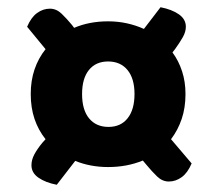

<svg xmlns="http://www.w3.org/2000/svg" viewBox="-20 -552 605 531"><path d="M493 -292Q493 -254 482.5 -223Q472 -192 453 -167L510 -100Q499 -74 482.5 -62Q466 -50 447 -50Q429 -50 414.5 -64Q400 -78 386 -95L375 -108Q331 -90 279 -90Q230 -90 188 -107L137 -41Q106 -47 86.5 -60.5Q67 -74 67 -95Q67 -110 75 -125Q83 -140 97 -157L106 -167Q86 -192 75.5 -223Q65 -254 65 -292Q65 -329 75.5 -360Q86 -391 106 -416L55 -478Q66 -504 82.5 -516Q99 -528 118 -528Q136 -528 150.5 -514Q165 -500 179 -483L185 -475Q227 -493 279 -493Q306 -493 331 -487.5Q356 -482 378 -472L424 -532Q455 -526 474.5 -512.5Q494 -499 494 -478Q494 -464 485.5 -449Q477 -434 464 -416L457 -407Q474 -384 483.5 -355Q493 -326 493 -292ZM207 -292Q207 -248 226.5 -224.5Q246 -201 280 -201Q314 -201 333 -225Q352 -249 352 -292Q352 -335 332.5 -358.5Q313 -382 279 -382Q245 -382 226 -358.5Q207 -335 207 -292Z"/></svg>

Font: Baloo
Style: Regular
Weight: 400
Designer: Sarang Kulkarni and Ek Type
Foundry: Ek Type
Version: Version 1.443;PS 1.000;hotconv 16.6.51;makeotf.lib2.5.65220;